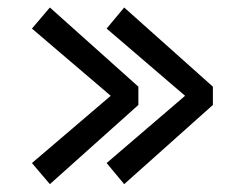

<svg xmlns="http://www.w3.org/2000/svg" viewBox="-20 -605 643 502"><path d="M341.8 -378.4V-330.6L110.4 -123.5L63.5 -178.7L269.5 -354.5L63.5 -530.3L110.4 -585.4ZM536.6 -378.4V-330.6L304.7 -123.5L258.8 -178.7L463.9 -354.5L258.8 -530.3L304.7 -585.4Z"/></svg>

Font: Coda
Style: Regular
Weight: 400
Designer: vernon adams
Foundry: vernon adams
Version: Version 2.001; ttfautohint (v0.8) -r 50 -G 200 -x